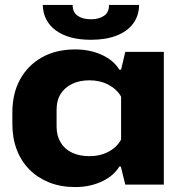

<svg xmlns="http://www.w3.org/2000/svg" viewBox="-20 -747 731 777"><path d="M284 10Q226 10 179.5 -8.5Q133 -27 99.5 -60.5Q66 -94 48 -141Q30 -188 30 -245V-292Q30 -369 61.5 -426Q93 -483 150 -515Q207 -547 284 -547Q344 -547 392 -525Q440 -503 463 -465H470L487 -537H643V0H487L469 -73H463Q440 -35 392 -12.5Q344 10 284 10ZM342 -115Q385 -115 419 -133Q453 -151 470 -182V-356Q453 -386 419 -404Q385 -422 342 -422Q302 -422 272 -407.5Q242 -393 225.5 -367Q209 -341 209 -303V-234Q209 -198 225.5 -170.5Q242 -143 272 -129Q302 -115 342 -115ZM348 -586Q258 -586 206.5 -623.5Q155 -661 153 -727H274Q274 -697 294.5 -683Q315 -669 348 -669Q381 -669 401.5 -683.5Q422 -698 421 -727H543Q542 -682 518 -650.5Q494 -619 450.5 -602.5Q407 -586 348 -586Z"/></svg>

Font: Hubot Sans SemiExpanded
Style: Bold
Weight: 700
Width: 6
Designer: Deni Anggara
Foundry: GitHub, Inc., Subsidiary of Microsoft Corporation
Version: Version 2.000